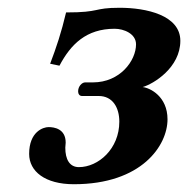

<svg xmlns="http://www.w3.org/2000/svg" viewBox="-20 -462 484 494"><path d="M149 -95C149 -131 119 -135 105 -135C91 -135 55 -123 55 -66C55 -21 96 12 170 12C345 12 411 -88 411 -155C411 -214 366 -236 347 -238C375 -246 444 -288 444 -357C444 -423 356 -442 288 -442C218 -442 241 -430 150 -430C138 -379 125 -340 109 -298L133 -293C162 -348 202 -388 275 -388C299 -388 330 -375 330 -348C330 -306 289 -250 219 -250H199C191 -250 181 -240 181 -227C181 -221 184 -215 191 -215H234C270 -215 287 -185 287 -149C287 -79 233 -32 183 -32C159 -32 148 -52 148 -82C148 -87 149 -90 149 -95Z"/></svg>

Font: Libertinus Serif
Style: Bold Italic
Weight: 700
Italic angle: -12°
Designer: Philipp H. Poll, Khaled Hosny
Foundry: Caleb Maclennan
Version: Version 7.050;RELEASE